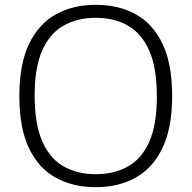

<svg xmlns="http://www.w3.org/2000/svg" viewBox="-20 -769 796 798"><path d="M378 9Q283 9 211.5 -30.5Q140 -70 100.2 -153.5Q60.5 -237 60.5 -370Q60.5 -503 100.8 -586.5Q141 -670 212.5 -709.5Q284 -749 378 -749Q473 -749 544.5 -709.5Q616 -670 655.8 -586.2Q695.5 -502.5 695.5 -370Q695.5 -237.5 655.2 -153.8Q615 -70 543.5 -30.5Q472 9 378 9ZM378 -45Q454 -45 511.2 -76.8Q568.5 -108.5 600.2 -179.5Q632 -250.5 632 -367.5Q632 -487.5 600 -559.2Q568 -631 511 -663Q454 -695 378 -695Q302.5 -695 245.2 -663.2Q188 -631.5 156 -560.5Q124 -489.5 124 -372.5Q124 -252.5 156 -180.8Q188 -109 245 -77Q302 -45 378 -45Z"/></svg>

Font: Encode Sans SemiExpanded SemiExpanded Light
Style: Regular
Weight: 300
Width: 6
Designer: Multiple Designers
Foundry: Impallari Type
Version: Version 3.000; ttfautohint (v1.8.3) -l 8 -r 50 -G 200 -x 14 